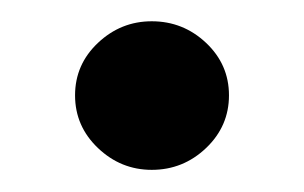

<svg xmlns="http://www.w3.org/2000/svg" viewBox="-20 -416 279 176"><path d="M119.1 -260.3Q90.8 -260.3 69.8 -280.3Q48.8 -300.3 48.8 -328.6Q48.8 -356.9 69.8 -376.7Q90.8 -396.5 119.1 -396.5Q147.9 -396.5 168.9 -376.7Q189.9 -356.9 189.9 -328.6Q189.9 -300.3 168.9 -280.3Q147.9 -260.3 119.1 -260.3Z"/></svg>

Font: Manjari
Style: Regular
Weight: 400
Designer: Santhosh Thottingal <santhosh.thottingal@gmail.com>
Foundry: SMC
Version: Version 2.000